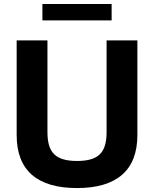

<svg xmlns="http://www.w3.org/2000/svg" viewBox="-20 -929 769 959"><path d="M63.2 -255V-727.3H217V-268.1Q217 -230.5 225 -203.3Q233 -176.1 250.7 -158.7Q268.5 -141.3 296.5 -133.2Q324.6 -125 364.7 -125Q404.8 -125 433.1 -133.2Q461.3 -141.3 478.9 -158.7Q496.4 -176.1 504.4 -203.3Q512.4 -230.5 512.4 -268.1V-727.3H666.2V-255Q666.2 -122.5 589.8 -56.1Q513.5 10.3 364.7 10.3Q215.2 10.3 139.2 -56.1Q63.2 -122.5 63.2 -255ZM537.6 -909.1V-827.1H191.8V-909.1Z"/></svg>

Font: Cannonade
Style: Bold
Weight: 700
Designer: Rasmus Andersson
Foundry: rsms
Version: Version 3.012;git-f93a4a705